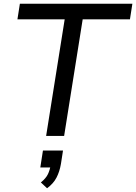

<svg xmlns="http://www.w3.org/2000/svg" viewBox="-20 -725 726 1024"><path d="M226 0 325 -622H73L86 -705H686L673 -622H421L322 0ZM231 279 198 248Q225 226 235.5 204Q246 182 250 156L268 168H195L209 78H316L305 149Q298 190 281.5 222Q265 254 231 279Z"/></svg>

Font: Nunito Sans 10pt Medium
Style: Italic
Weight: 500
Italic angle: -9°
Designer: Vernon Adams
Foundry: Vernon Adams
Version: Version 3.101;gftools[0.9.27]